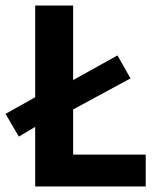

<svg xmlns="http://www.w3.org/2000/svg" viewBox="-41 -673 580 693"><path d="M223 -115H485V0H86V-215L27 -180L-21 -262L86 -322V-653H223V-384L383 -473L430 -390L223 -278Z"/></svg>

Font: Assistant
Style: Bold
Weight: 700
Designer: Hebrew By Ben Nathan, Latin by Paul Hunt
Version: Version 2.001;PS 002.001;hotconv 1.0.88;makeotf.lib2.5.64775